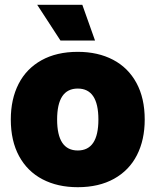

<svg xmlns="http://www.w3.org/2000/svg" viewBox="-20 -770 648 800"><path d="M25 -272Q25 -357 57.5 -420.5Q90 -484 153 -519Q216 -554 304 -554Q388 -554 451 -521Q514 -488 548.5 -424.5Q583 -361 583 -272Q583 -187 550.5 -123.5Q518 -60 455 -25Q392 10 304 10Q220 10 157 -23Q94 -56 59.5 -119.5Q25 -183 25 -272ZM390 -272Q390 -401 304 -401Q218 -401 218 -272Q218 -143 304 -143Q390 -143 390 -272ZM135 -750H323L376 -601H232Z"/></svg>

Font: Mona Sans Black
Style: Regular
Weight: 900
Designer: Deni Anggara
Foundry: GitHub
Version: Version 2.000